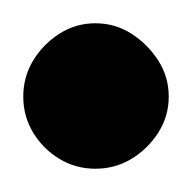

<svg xmlns="http://www.w3.org/2000/svg" viewBox="-32 -1273 165 165"><path d="M-12 -1190Q-12 -1173 -3.5 -1159Q5 -1145 19 -1136.5Q33 -1128 50 -1128Q67 -1128 81 -1136.5Q95 -1145 104 -1159Q113 -1173 113 -1190Q113 -1207 104 -1221Q95 -1235 81 -1244Q67 -1253 50 -1253Q33 -1253 19 -1244Q5 -1235 -3.5 -1221Q-12 -1207 -12 -1190Z"/></svg>

Font: Linefont Medium
Style: Regular
Weight: 500
Monospace: yes
Version: Version 3.002;gftools[0.9.33]